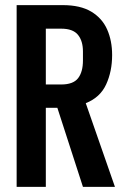

<svg xmlns="http://www.w3.org/2000/svg" viewBox="-20 -730 481 750"><path d="M45 0V-710H225Q294 -710 336.5 -684.5Q379 -659 398.5 -615Q418 -571 418 -515Q418 -451 394.5 -400Q371 -349 315 -327L429 0H304L204 -309H159V0ZM219 -618H159V-400H219Q266 -400 285 -424.5Q304 -449 304 -494V-529Q304 -570 284.5 -594Q265 -618 219 -618Z"/></svg>

Font: Special Gothic Condensed One
Style: Regular
Weight: 400
Designer: Alistair McCready
Foundry: Monolith
Version: Version 1.010; ttfautohint (v1.8.4.7-5d5b)